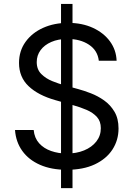

<svg xmlns="http://www.w3.org/2000/svg" viewBox="-20 -854 682 980"><path d="M291.5 106.4V-834H350.1V106.4ZM320.8 12.7Q242.2 12.7 184.3 -12.7Q126.5 -38.1 93.8 -83.7Q61 -129.4 56.6 -190.4H151.9Q155.8 -149.4 179.7 -122.8Q203.6 -96.2 241 -83.3Q278.3 -70.3 320.8 -70.3Q370.1 -70.3 409.4 -86.4Q448.7 -102.5 471.7 -131.8Q494.6 -161.1 494.6 -199.7Q494.6 -234.9 474.9 -256.8Q455.1 -278.8 422.4 -293Q389.6 -307.1 350.6 -317.9L262.7 -342.8Q174.8 -367.7 126 -414.1Q77.1 -460.4 77.1 -532.7Q77.1 -594.2 110.4 -640.4Q143.6 -686.5 200.2 -711.9Q256.8 -737.3 327.1 -737.3Q398.9 -737.3 454.1 -711.9Q509.3 -686.5 541.3 -642.8Q573.2 -599.1 575.2 -543.9H484.4Q478 -597.2 433.6 -626.2Q389.2 -655.3 324.2 -655.3Q277.3 -655.3 241.9 -639.9Q206.5 -624.5 187 -597.9Q167.5 -571.3 167.5 -537.1Q167.5 -499 191.2 -475.8Q214.8 -452.6 247.3 -439.7Q279.8 -426.8 306.2 -419.4L378.9 -399.4Q408.2 -391.6 443.6 -377.9Q479 -364.3 511.2 -341.6Q543.5 -318.8 564.2 -283.9Q585 -249 585 -198.2Q585 -138.7 554 -90.8Q522.9 -43 463.9 -15.1Q404.8 12.7 320.8 12.7Z"/></svg>

Font: Inter Variable
Style: Regular
Weight: 400
Designer: Rasmus Andersson
Foundry: rsms
Version: Version 4.001;git-9221beed3